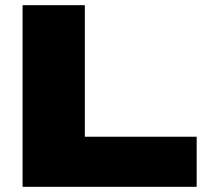

<svg xmlns="http://www.w3.org/2000/svg" viewBox="-20 -720 804 740"><path d="M67 0V-700H307V-193H738V0Z"/></svg>

Font: Georama Extended ExtraBold
Style: Regular
Weight: 800
Width: 7
Designer: Jean-Baptiste Levee
Foundry: Production Type
Version: Version 1.000